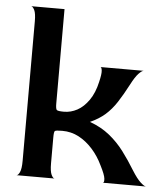

<svg xmlns="http://www.w3.org/2000/svg" viewBox="-51 -735 675 781"><g transform="rotate(5 287.0 -345.0)"><path d="M45 0Q52 0 58.5 -14Q65 -28 65 -60V-630Q65 -662 58.5 -675.5Q52 -689 45 -690H181V-305Q181 -283 185.5 -278.5Q190 -274 215 -274Q243 -274 269 -288Q295 -302 316 -332Q337 -362 347 -407Q355 -440 353.5 -454Q352 -468 347 -468H524Q517 -468 503.5 -454Q490 -440 473 -407Q451 -365 430.5 -333.5Q410 -302 385 -280Q360 -258 324 -242Q371 -225 405 -197.5Q439 -170 465 -135.5Q491 -101 516 -60Q536 -28 551.5 -14Q567 0 574 0H398Q404 -1 402.5 -17Q401 -33 382 -70Q365 -106 339.5 -134.5Q314 -163 283 -179.5Q252 -196 215 -196Q189 -196 185 -192.5Q181 -189 181 -166V-60Q181 -28 187.5 -14Q194 0 201 0Z"/></g></svg>

Font: Red Rose Medium
Style: Regular
Weight: 500
Designer: Jaikishan Patel
Version: Version 2.000